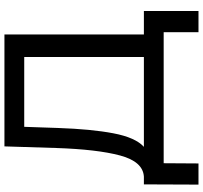

<svg xmlns="http://www.w3.org/2000/svg" viewBox="-44 -696 893 844"><g transform="rotate(-90 402.0 -273.5)"><path d="M776 -87V153H683V0H107L106 153H13L14 -87H48Q114 -91 141 -191.5Q168 -292 174 -475L181 -700H673V-87ZM179 -87H574V-613H267L262 -466Q257 -318 238.5 -221Q220 -124 179 -87Z"/></g></svg>

Font: CMG Sans Medium
Style: Regular
Weight: 500
Designer: Julieta Ulanovsky
Foundry: Julieta Ulanovsky
Version: Version 7.200